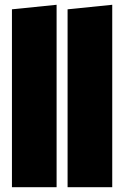

<svg xmlns="http://www.w3.org/2000/svg" viewBox="-20 -784 520 804"><path d="M217 -764 30 -745V0H217ZM450 -764 263 -745V0H450Z"/></svg>

Font: Fira Sans Ultra
Style: Regular
Weight: 950
Designer: Carrois Corporate & Edenspiekermann AG
Foundry: Carrois Corporate GbR & Edenspiekermann AG
Version: Version 4.203;PS 004.203;hotconv 1.0.88;makeotf.lib2.5.64775